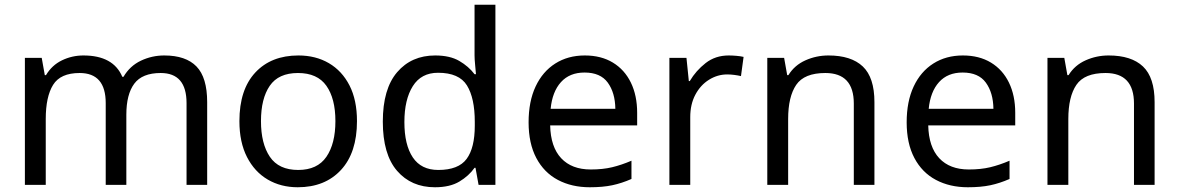

<svg xmlns="http://www.w3.org/2000/svg" viewBox="-20 -780 4972 810"><path d="M673 -546Q764 -546 809 -499.5Q854 -453 854 -349V0H767V-345Q767 -472 658 -472Q580 -472 546.5 -427Q513 -382 513 -296V0H426V-345Q426 -472 316 -472Q235 -472 204 -422Q173 -372 173 -278V0H85V-536H156L169 -463H174Q199 -505 241.5 -525.5Q284 -546 332 -546Q458 -546 496 -456H501Q528 -502 574.5 -524Q621 -546 673 -546Z M1486 -269Q1486 -136 1418.5 -63Q1351 10 1236 10Q1165 10 1109.5 -22.5Q1054 -55 1022 -117.5Q990 -180 990 -269Q990 -402 1057 -474Q1124 -546 1239 -546Q1312 -546 1367.5 -513.5Q1423 -481 1454.5 -419.5Q1486 -358 1486 -269ZM1081 -269Q1081 -174 1118.5 -118.5Q1156 -63 1238 -63Q1319 -63 1357 -118.5Q1395 -174 1395 -269Q1395 -364 1357 -418Q1319 -472 1237 -472Q1155 -472 1118 -418Q1081 -364 1081 -269Z M1815 10Q1715 10 1655 -59.5Q1595 -129 1595 -267Q1595 -405 1655.5 -475.5Q1716 -546 1816 -546Q1878 -546 1917.5 -523Q1957 -500 1982 -467H1988Q1987 -480 1984.5 -505.5Q1982 -531 1982 -546V-760H2070V0H1999L1986 -72H1982Q1958 -38 1918 -14Q1878 10 1815 10ZM1829 -63Q1914 -63 1948.5 -109.5Q1983 -156 1983 -250V-266Q1983 -366 1950 -419.5Q1917 -473 1828 -473Q1757 -473 1721.5 -416.5Q1686 -360 1686 -265Q1686 -169 1721.5 -116Q1757 -63 1829 -63Z M2447 -546Q2516 -546 2565.5 -516Q2615 -486 2641.5 -431.5Q2668 -377 2668 -304V-251H2301Q2303 -160 2347.5 -112.5Q2392 -65 2472 -65Q2523 -65 2562.5 -74.5Q2602 -84 2644 -102V-25Q2603 -7 2563 1.5Q2523 10 2468 10Q2392 10 2333.5 -21Q2275 -52 2242.5 -113.5Q2210 -175 2210 -264Q2210 -352 2239.5 -415Q2269 -478 2322.5 -512Q2376 -546 2447 -546ZM2446 -474Q2383 -474 2346.5 -433.5Q2310 -393 2303 -321H2576Q2575 -389 2544 -431.5Q2513 -474 2446 -474Z M3054 -546Q3069 -546 3086.5 -544.5Q3104 -543 3117 -540L3106 -459Q3093 -462 3077.5 -464Q3062 -466 3048 -466Q3007 -466 2971 -443.5Q2935 -421 2913.5 -380.5Q2892 -340 2892 -286V0H2804V-536H2876L2886 -438H2890Q2916 -482 2957 -514Q2998 -546 3054 -546Z M3475 -546Q3571 -546 3620 -499.5Q3669 -453 3669 -349V0H3582V-343Q3582 -472 3462 -472Q3373 -472 3339 -422Q3305 -372 3305 -278V0H3217V-536H3288L3301 -463H3306Q3332 -505 3378 -525.5Q3424 -546 3475 -546Z M4042 -546Q4111 -546 4160.5 -516Q4210 -486 4236.5 -431.5Q4263 -377 4263 -304V-251H3896Q3898 -160 3942.5 -112.5Q3987 -65 4067 -65Q4118 -65 4157.5 -74.5Q4197 -84 4239 -102V-25Q4198 -7 4158 1.5Q4118 10 4063 10Q3987 10 3928.5 -21Q3870 -52 3837.5 -113.5Q3805 -175 3805 -264Q3805 -352 3834.5 -415Q3864 -478 3917.5 -512Q3971 -546 4042 -546ZM4041 -474Q3978 -474 3941.5 -433.5Q3905 -393 3898 -321H4171Q4170 -389 4139 -431.5Q4108 -474 4041 -474Z M4657 -546Q4753 -546 4802 -499.5Q4851 -453 4851 -349V0H4764V-343Q4764 -472 4644 -472Q4555 -472 4521 -422Q4487 -372 4487 -278V0H4399V-536H4470L4483 -463H4488Q4514 -505 4560 -525.5Q4606 -546 4657 -546Z"/></svg>

Font: Noto Sans Grantha
Style: Regular
Weight: 400
Designer: Monotype Design Team
Foundry: Monotype Imaging Inc.
Version: Version 2.003; ttfautohint (v1.8.4.7-5d5b)